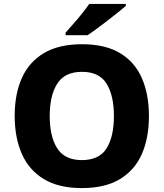

<svg xmlns="http://www.w3.org/2000/svg" viewBox="-20 -951 836 981"><path d="M741 -358Q741 -247 705 -164.5Q669 -82 593 -36Q517 10 398 10Q280 10 204 -36Q128 -82 91.5 -165Q55 -248 55 -359Q55 -470 91.5 -552Q128 -634 204 -679.5Q280 -725 399 -725Q518 -725 593.5 -679.5Q669 -634 705 -551.5Q741 -469 741 -358ZM234 -358Q234 -253 272.5 -193Q311 -133 398 -133Q487 -133 524.5 -193Q562 -253 562 -358Q562 -463 524.5 -523.5Q487 -584 399 -584Q311 -584 272.5 -523.5Q234 -463 234 -358ZM623 -921Q607 -907 582 -887Q557 -867 528.5 -845Q500 -823 473.5 -803.5Q447 -784 427 -771H315V-784Q331 -803 354 -828.5Q377 -854 399 -881.5Q421 -909 436 -931H623Z"/></svg>

Font: Noto Sans Gujarati ExtraBold
Style: Regular
Weight: 800
Designer: Jelle Bosma - Monotype Design Team, Universal Thirst
Foundry: Monotype Imaging Inc.
Version: Version 2.106; ttfautohint (v1.8.4.7-5d5b)